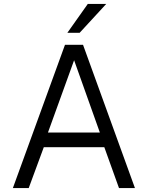

<svg xmlns="http://www.w3.org/2000/svg" viewBox="-20 -949 746 969"><path d="M45 0 308 -723H399L661 0H580.5L506.5 -206H201L125 0ZM222 -280H484L354 -645ZM423 -929H516L382 -783.5H320Z"/></svg>

Font: Public Sans Thin Light
Style: Regular
Weight: 300
Version: Version 1.007